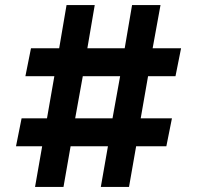

<svg xmlns="http://www.w3.org/2000/svg" viewBox="-20 -736 775 756"><path d="M671 -436H563L534 -270H657L635 -160H516L488 0H377L405 -160H258L230 0H118L146 -160H43L65 -270H165L194 -436H80L102 -546H213L242 -716H353L324 -546H471L500 -716H612L581 -546H693ZM453 -436H306L276 -270H423Z"/></svg>

Font: Montserrat_am3
Style: Regular
Weight: 400
Designer: Julieta Ulanovsky
Foundry: Julieta Ulanovsky, Armenina letters added by Vahan Hovhannisyan
Version: Version 2.001